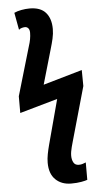

<svg xmlns="http://www.w3.org/2000/svg" viewBox="-65 -807 582 1087"><g transform="rotate(-5 226.5 -264.0)"><path d="M295 240Q240 240 206 207Q172 174 172 111Q172 88 177 62Q182 36 189 10L257 -244L42 -183V-278L123 -554Q130 -575 133.5 -594Q137 -613 137 -631Q137 -648 129.5 -656.5Q122 -665 111 -665Q102 -665 92 -662Q82 -659 76 -653L58 -751Q75 -759 99 -763.5Q123 -768 146 -768Q208 -768 237.5 -734Q267 -700 267 -641Q267 -614 260.5 -586Q254 -558 245 -528L188 -331L410 -395L411 -304L323 7Q319 21 315.5 34.5Q312 48 310 60Q308 72 308 83Q308 106 317 122Q326 138 347 138Q360 138 369.5 134.5Q379 131 387 128V227Q377 231 352.5 235.5Q328 240 295 240Z"/></g></svg>

Font: Noto Sans Display Condensed
Style: Bold
Weight: 700
Width: 3
Designer: Monotype Design Team
Foundry: Monotype Imaging Inc.
Version: Version 2.003